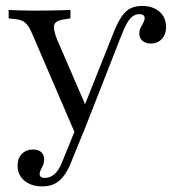

<svg xmlns="http://www.w3.org/2000/svg" viewBox="-20 -447 620 659"><path d="M237.1 9.7 93.5 -324.2Q84.7 -346 76.6 -357.7Q68.5 -369.4 58.1 -374.6Q47.6 -379.8 31.5 -381.5L9.7 -383.9V-412.9Q28.2 -412.1 50 -411.3Q71.8 -410.5 92.7 -410.5H93.5H95.2Q119.4 -410.5 143.5 -410.9Q167.7 -411.3 188.3 -411.7Q208.9 -412.1 221.8 -412.9V-383.9L206.5 -381.5Q174.2 -378.2 167.3 -364.5Q160.5 -350.8 175 -313.7L277.4 -76.6L265.3 -72.6L366.1 -325.8Q381.5 -366.1 396 -387.9Q410.5 -409.7 427.4 -418.1Q444.4 -426.6 467.7 -426.6Q504.8 -426.6 527.4 -406.9Q550 -387.1 550 -354Q550 -329 535.5 -313.3Q521 -297.6 497.6 -297.6Q479.8 -297.6 469 -306.9Q458.1 -316.1 458.1 -331.5Q458.1 -342.7 462.9 -352Q467.7 -361.3 472.2 -369.8Q476.6 -378.2 476.6 -384.7Q476.6 -398.4 457.3 -398.4Q441.1 -398.4 427.4 -383.9Q413.7 -369.4 396.8 -325.8L265.3 9.7ZM125 192.7Q87.1 192.7 63.7 173Q40.3 153.2 40.3 121Q40.3 96 55.2 81Q70.2 66.1 93.5 66.1Q111.3 66.1 121.4 75Q131.5 83.9 131.5 100Q131.5 111.3 127.8 119.8Q124.2 128.2 120.2 135.5Q116.1 142.7 116.1 150Q116.1 163.7 133.9 163.7Q152.4 163.7 167.3 150.4Q182.3 137.1 192.7 110.5L243.5 -14.5L268.5 0.8L222.6 113.7Q211.3 141.1 197.2 158.9Q183.1 176.6 165.7 184.7Q148.4 192.7 125 192.7Z"/></svg>

Font: Playfair 5pt SemiExpanded Light Light
Style: Regular
Weight: 300
Version: Version 2.203